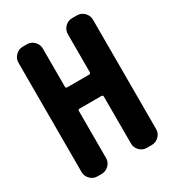

<svg xmlns="http://www.w3.org/2000/svg" viewBox="-176 -833 853 937"><g transform="rotate(-30 250.0 -365.0)"><path d="M403.3 -730.5Q426.8 -730.5 443.4 -713.4Q460 -696.3 460 -672.9V-56.6Q460 -33.2 442.9 -16.6Q425.8 0 403.3 0H375Q351.6 0 335 -17.1Q318.4 -34.2 318.4 -56.6V-321.3Q318.4 -330.1 308.6 -330.1H185.5Q177.7 -330.1 177.7 -321.3V-56.6Q177.7 -33.2 160.6 -16.6Q143.6 0 121.1 0H96.7Q73.2 0 56.6 -17.1Q40 -34.2 40 -56.6V-672.9Q40 -696.3 57.1 -713.4Q74.2 -730.5 96.7 -730.5H121.1Q144.5 -730.5 161.1 -713.4Q177.7 -696.3 177.7 -672.9V-459Q177.7 -450.2 185.5 -450.2H308.6Q317.4 -450.2 318.4 -459V-672.9Q318.4 -696.3 335 -713.4Q351.6 -730.5 375 -730.5Z"/></g></svg>

Font: Rounded Mgen+ 1m bold
Style: Bold
Weight: 700
Designer: [Source Han Sans]
Ryoko NISHIZUKA  (kana & ideographs); Paul D. Hunt (Latin, Greek & Cyrillic); Wenlong ZHANG  (bopomofo
Version: Version 1.059.20150602